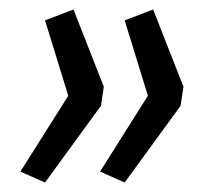

<svg xmlns="http://www.w3.org/2000/svg" viewBox="-20 -471 457 405"><path d="M75 -86 23 -109 124 -269 75 -428 135 -451 199 -288 193 -248ZM243 -86 191 -109 292 -269 243 -428 303 -451 367 -288 361 -248Z"/></svg>

Font: Nunito Sans 10pt SemiCondensed
Style: Italic
Weight: 400
Width: 4
Italic angle: -9°
Designer: Vernon Adams
Foundry: Vernon Adams
Version: Version 3.101;gftools[0.9.27]